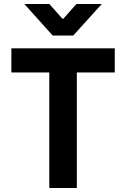

<svg xmlns="http://www.w3.org/2000/svg" viewBox="-20 -942 632 962"><path d="M37 -700H555V-579H365V0H227V-579H37ZM102 -922H227L293 -848H297L363 -922H490L347 -764H244Z"/></svg>

Font: Lopes Sans
Style: Bold
Weight: 700
Designer: Gabriel Lam, Diego Maldonado
Foundry: TypeRant, Foresti Design
Version: Version 4.000